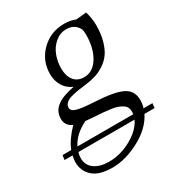

<svg xmlns="http://www.w3.org/2000/svg" viewBox="-250 -561 889 971"><g transform="rotate(-30 194.5 -75.5)"><path d="M-69.8 146 -65.9 119.1H-15.1Q4.9 68.4 57.1 14.2Q18.1 -3.4 18.1 -43Q18.1 -87.4 52.5 -113.3Q86.9 -139.2 154.8 -151.9Q120.6 -167 102.3 -197Q84 -227.1 84 -268.1Q84 -344.2 138.4 -398.2Q192.9 -452.1 272.9 -452.1Q308.1 -452.1 337.9 -439.9L397.9 -445.8Q410.2 -404.3 410.2 -365.2Q410.2 -314.5 398.9 -274.7Q387.7 -234.9 369.6 -210Q351.6 -185.1 325 -168Q298.3 -150.9 271.5 -142.8Q244.6 -134.8 211.9 -130.9Q185.5 -127.4 170.2 -125.2Q154.8 -123 135.3 -118.4Q115.7 -113.8 105.2 -108.2Q94.7 -102.5 87.4 -93.8Q80.1 -85 80.1 -73.2Q80.1 -53.2 108.4 -44.9Q136.7 -36.6 216.8 -32.2Q320.3 -26.9 367.2 -4.2Q414.1 18.6 414.1 74.2Q414.1 99.1 407.2 119.1H459L456.1 146H397Q363.3 213.4 281 257.1Q198.7 300.8 123 300.8Q45.4 300.8 8.8 267.8Q-27.8 234.9 -27.8 184.1Q-27.8 166.5 -22.9 146ZM5.9 179.2Q5.9 220.7 37.8 243.4Q69.8 266.1 122.1 266.1Q189.5 266.1 252.9 230.7Q316.4 195.3 338.9 146H11.2Q5.9 161.6 5.9 179.2ZM21 119.1H347.2Q348.1 114.3 348.1 105Q348.1 90.3 342.8 79.3Q337.4 68.4 325 60.8Q312.5 53.2 299.6 48.3Q286.6 43.5 263.9 40.3Q241.2 37.1 222.9 35.6Q204.6 34.2 174.8 32.2Q162.6 31.7 120.1 27.8Q49.3 62.5 21 119.1ZM147 -263.2Q147 -219.7 167.5 -193.4Q188 -167 227.1 -167Q278.3 -167 310.1 -219Q341.8 -271 341.8 -349.1Q341.8 -365.7 338.9 -378.9Q318.8 -422.9 268.1 -422.9Q231.4 -422.9 202.9 -398.7Q174.3 -374.5 160.6 -338.6Q147 -302.7 147 -263.2Z"/></g></svg>

Font: Dihjauti
Style: Italic
Weight: 400
Italic angle: -9°
Designer: T. Christopher White
Version: Version 3.0.0